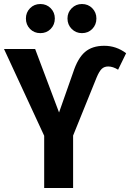

<svg xmlns="http://www.w3.org/2000/svg" viewBox="-26 -936 648 956"><path d="M194 -260 -6 -692H149L268 -376L338 -575Q361 -646 397 -677Q433 -708 493 -708Q553 -708 602 -671L562 -589Q536 -605 513 -605Q493 -605 480.5 -593Q468 -581 455 -550L338 -261V0H194ZM247 -844Q247 -813 226.5 -792Q206 -771 175 -771Q144 -771 123.5 -792Q103 -813 103 -844Q103 -874 123.5 -895Q144 -916 175 -916Q206 -916 226.5 -895Q247 -874 247 -844ZM454 -844Q454 -813 433.5 -792Q413 -771 382 -771Q352 -771 331 -792Q310 -813 310 -844Q310 -874 331 -895Q352 -916 382 -916Q413 -916 433.5 -895Q454 -874 454 -844Z"/></svg>

Font: Fira Sans Condensed SemiBold
Style: Regular
Weight: 600
Width: 3
Designer: bBox Type GmbH & Carrois Corporate GbR & Edenspiekermann AG
Foundry: bBox Type GmbH & Carrois Corporate GbR & Edenspiekermann AG
Version: Version 4.301